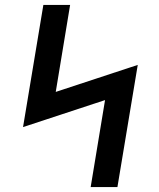

<svg xmlns="http://www.w3.org/2000/svg" viewBox="-20 -755 640 775"><path d="M346 0 404 -351 73 -242 155 -735H263L205 -384L536 -493L454 0Z"/></svg>

Font: Iosevka Slab SmBdExObl
Style: Regular
Weight: 600
Width: 7
Italic angle: -9°
Monospace: yes
Designer: Belleve Invis
Foundry: Belleve Invis
Version: Version 11.1.0; ttfautohint (v1.8.3)